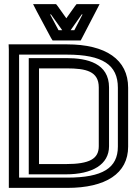

<svg xmlns="http://www.w3.org/2000/svg" viewBox="-20 -890 646 935"><path d="M604 -463C604 -600 495 -674 306 -674H48H22L23 -649V0V25H48H307C495 25 604 -45 604 -176V-463ZM554 -463V-176C554 -72 480 -25 307 -25H73V-624H306C480 -624 554 -574 554 -463ZM461 -464V-178C461 -117 417 -91 300 -91H170V-557H305C399 -557 461 -543 461 -464ZM511 -464C511 -582 405 -607 305 -607H145H120V-582V-66V-41H145H300C430 -41 511 -89 511 -178V-464ZM251 -693H358H373L380 -706L446 -833L465 -870H424H366H353L345 -860L303 -801L261 -860L253 -870H241H183H141L160 -833L228 -706L236 -693H251ZM324 -743 378 -820H382L342 -743H324ZM265 -743 224 -820H228L283 -743H265Z"/></svg>

Font: Gamestation DisplayOutline
Style: Regular
Weight: 400
Designer: Jonas Hecksher
Foundry: Jonas Hecksher, Playtypeª, e-types AS
Version: Version 1.003